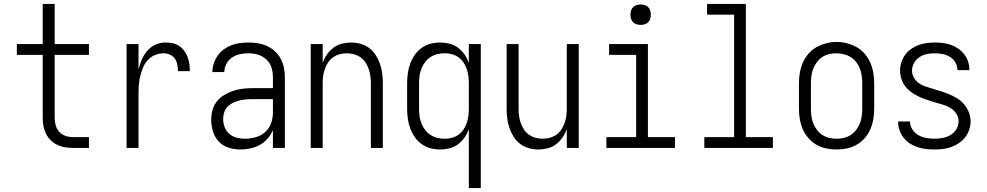

<svg xmlns="http://www.w3.org/2000/svg" viewBox="-20 -755 5040 980"><path d="M353 0Q332 0 311 -3.5Q290 -7 271.5 -16Q253 -25 238 -40Q223 -55 214 -74Q205 -93 201.5 -113.5Q198 -134 198 -155V-475H66V-530H198V-735H259V-530H434V-475H259V-155Q259 -135 264 -116Q269 -97 282 -82.5Q295 -68 314 -61.5Q333 -55 353 -55H434V0Z M626 0V-530H687V-401Q693 -426 703.5 -450.5Q714 -475 731 -495Q748 -515 772.5 -526.5Q797 -538 823 -538Q842 -538 860 -534.5Q878 -531 893.5 -521Q909 -511 920 -496Q931 -481 937.5 -464Q944 -447 946.5 -429Q949 -411 949 -392H888Q888 -409 885 -425.5Q882 -442 872.5 -455.5Q863 -469 847.5 -476Q832 -483 816 -483Q793 -483 772 -474.5Q751 -466 735.5 -449.5Q720 -433 711 -412Q702 -391 696.5 -369.5Q691 -348 689 -325.5Q687 -303 687 -281V0Z M1208 8Q1177 8 1147.5 -1Q1118 -10 1097.5 -31.5Q1077 -53 1067.5 -83Q1058 -113 1058 -143Q1058 -168 1064.5 -192.5Q1071 -217 1086.5 -237Q1102 -257 1124 -270Q1146 -283 1169.5 -291Q1193 -299 1218 -302Q1243 -305 1268 -305H1373V-362Q1373 -378 1370 -394.5Q1367 -411 1359.5 -425.5Q1352 -440 1339.5 -451.5Q1327 -463 1312.5 -470Q1298 -477 1281.5 -480Q1265 -483 1248 -483Q1226 -483 1204.5 -478.5Q1183 -474 1164.5 -461.5Q1146 -449 1135.5 -429Q1125 -409 1125 -387H1064Q1064 -409 1071 -430.5Q1078 -452 1090.5 -470.5Q1103 -489 1121.5 -502.5Q1140 -516 1160.5 -524Q1181 -532 1203.5 -535Q1226 -538 1248 -538Q1273 -538 1297 -534Q1321 -530 1343 -520Q1365 -510 1383 -493.5Q1401 -477 1412.5 -455.5Q1424 -434 1429 -410Q1434 -386 1434 -362V0H1373V-91Q1363 -67 1346 -47.5Q1329 -28 1306.5 -15.5Q1284 -3 1258.5 2.5Q1233 8 1208 8ZM1230 -47Q1257 -47 1284.5 -54.5Q1312 -62 1333 -80.5Q1354 -99 1363.5 -125.5Q1373 -152 1373 -180V-249H1268Q1251 -249 1234.5 -247.5Q1218 -246 1201.5 -242Q1185 -238 1169.5 -230.5Q1154 -223 1142 -211Q1130 -199 1124.5 -182.5Q1119 -166 1119 -149Q1119 -127 1126.5 -106.5Q1134 -86 1150 -72Q1166 -58 1187 -52.5Q1208 -47 1230 -47Z M1566 0V-530H1627V-434Q1635 -457 1649 -477Q1663 -497 1682 -511.5Q1701 -526 1725 -532Q1749 -538 1773 -538Q1797 -538 1821.5 -531Q1846 -524 1865.5 -509Q1885 -494 1898.5 -472.5Q1912 -451 1920 -427.5Q1928 -404 1931 -379.5Q1934 -355 1934 -330V0H1873V-330Q1873 -349 1870.5 -367Q1868 -385 1862 -402.5Q1856 -420 1845.5 -436Q1835 -452 1820 -462.5Q1805 -473 1787 -478Q1769 -483 1750 -483Q1731 -483 1713 -478Q1695 -473 1680 -462.5Q1665 -452 1654.5 -436Q1644 -420 1638 -402.5Q1632 -385 1629.5 -367Q1627 -349 1627 -330V0Z M2373 205V-96Q2365 -73 2351 -53Q2337 -33 2317.5 -18.5Q2298 -4 2274.5 2Q2251 8 2227 8Q2201 8 2176.5 1.5Q2152 -5 2131.5 -20Q2111 -35 2096.5 -56Q2082 -77 2073.5 -100.5Q2065 -124 2061.5 -149.5Q2058 -175 2058 -200V-330Q2058 -355 2061.5 -380.5Q2065 -406 2073.5 -429.5Q2082 -453 2096.5 -474Q2111 -495 2131.5 -510Q2152 -525 2176.5 -531.5Q2201 -538 2227 -538Q2251 -538 2274.5 -532Q2298 -526 2317.5 -511.5Q2337 -497 2351 -477Q2365 -457 2373 -434V-530H2434V205ZM2249 -47Q2268 -47 2286 -51.5Q2304 -56 2319.5 -67Q2335 -78 2345.5 -93.5Q2356 -109 2362 -126.5Q2368 -144 2370.5 -162.5Q2373 -181 2373 -200V-330Q2373 -349 2370.5 -367.5Q2368 -386 2362 -403.5Q2356 -421 2345.5 -436.5Q2335 -452 2319.5 -463Q2304 -474 2286 -478.5Q2268 -483 2249 -483Q2230 -483 2211.5 -478.5Q2193 -474 2177 -463.5Q2161 -453 2149.5 -437.5Q2138 -422 2131 -404.5Q2124 -387 2121.5 -368Q2119 -349 2119 -330V-200Q2119 -181 2121.5 -162Q2124 -143 2131 -125.5Q2138 -108 2149.5 -92.5Q2161 -77 2177 -66.5Q2193 -56 2211.5 -51.5Q2230 -47 2249 -47Z M2727 8Q2703 8 2678.5 1Q2654 -6 2634.5 -21Q2615 -36 2601.5 -57.5Q2588 -79 2580 -102.5Q2572 -126 2569 -150.5Q2566 -175 2566 -200V-530H2627V-200Q2627 -181 2629.5 -163Q2632 -145 2638 -127.5Q2644 -110 2654.5 -94Q2665 -78 2680 -67.5Q2695 -57 2713 -52Q2731 -47 2750 -47Q2769 -47 2787 -52Q2805 -57 2820 -67.5Q2835 -78 2845.5 -94Q2856 -110 2862 -127.5Q2868 -145 2870.5 -163Q2873 -181 2873 -200V-530H2934V0H2873V-96Q2865 -73 2851 -53Q2837 -33 2818 -18.5Q2799 -4 2775 2Q2751 8 2727 8Z M3075 0V-55H3227V-475H3089V-530H3287V-55H3425V0ZM3250 -628Q3239 -628 3229 -631Q3219 -634 3211.5 -641.5Q3204 -649 3201 -659Q3198 -669 3198 -680Q3198 -691 3201 -701Q3204 -711 3211.5 -718.5Q3219 -726 3229 -729Q3239 -732 3250 -732Q3261 -732 3271 -729Q3281 -726 3288.5 -718.5Q3296 -711 3299 -701Q3302 -691 3302 -680Q3302 -669 3299 -659Q3296 -649 3288.5 -641.5Q3281 -634 3271 -631Q3261 -628 3250 -628Z M3575 0V-55H3727V-680H3589V-735H3787V-55H3925V0Z M4250 8Q4223 8 4196.5 2.5Q4170 -3 4147 -16.5Q4124 -30 4106 -50.5Q4088 -71 4077.5 -95.5Q4067 -120 4062.5 -146.5Q4058 -173 4058 -200V-330Q4058 -357 4062.5 -383.5Q4067 -410 4077.5 -434.5Q4088 -459 4106 -480Q4124 -501 4147 -514Q4170 -527 4196.5 -534Q4223 -541 4250 -541Q4277 -541 4303.5 -534Q4330 -527 4353 -514Q4376 -501 4394 -480Q4412 -459 4422.5 -434.5Q4433 -410 4437.5 -383.5Q4442 -357 4442 -330V-200Q4442 -173 4437.5 -146.5Q4433 -120 4422.5 -95.5Q4412 -71 4394 -50.5Q4376 -30 4353 -16.5Q4330 -3 4303.5 2.5Q4277 8 4250 8ZM4250 -47Q4269 -47 4288 -51.5Q4307 -56 4323 -66.5Q4339 -77 4350.5 -92.5Q4362 -108 4369 -125.5Q4376 -143 4378.5 -162Q4381 -181 4381 -200V-330Q4381 -349 4378.5 -368Q4376 -387 4369 -405Q4362 -423 4350 -438.5Q4338 -454 4321.5 -464Q4305 -474 4286 -478.5Q4267 -483 4248 -483Q4229 -483 4210.5 -478.5Q4192 -474 4176.5 -463.5Q4161 -453 4149.5 -437.5Q4138 -422 4131 -404.5Q4124 -387 4121.5 -368Q4119 -349 4119 -330V-200Q4119 -181 4121.5 -162Q4124 -143 4131 -125.5Q4138 -108 4149.5 -92.5Q4161 -77 4177 -66.5Q4193 -56 4212 -51.5Q4231 -47 4250 -47Z M4749 8Q4727 8 4705.5 5.5Q4684 3 4663 -4Q4642 -11 4623.5 -23Q4605 -35 4592 -52Q4579 -69 4571.5 -90Q4564 -111 4564 -133Q4564 -133 4564 -133.5Q4564 -134 4564 -135H4625Q4625 -135 4625 -134.5Q4625 -134 4625 -134Q4625 -113 4637 -94.5Q4649 -76 4667 -65.5Q4685 -55 4706.5 -51Q4728 -47 4749 -47Q4770 -47 4791.5 -51Q4813 -55 4831.5 -66Q4850 -77 4861.5 -95.5Q4873 -114 4873 -136Q4873 -157 4860.5 -175.5Q4848 -194 4829.5 -205Q4811 -216 4790.5 -221.5Q4770 -227 4749.5 -233.5Q4729 -240 4708.5 -246.5Q4688 -253 4668.5 -262.5Q4649 -272 4631.5 -284.5Q4614 -297 4601 -314Q4588 -331 4581 -352Q4574 -373 4574 -394Q4574 -415 4580.5 -436Q4587 -457 4599.5 -474.5Q4612 -492 4629.5 -504.5Q4647 -517 4667 -524.5Q4687 -532 4708.5 -535Q4730 -538 4751 -538Q4772 -538 4793 -535.5Q4814 -533 4834 -526Q4854 -519 4871.5 -506.5Q4889 -494 4902 -477Q4915 -460 4921.5 -440Q4928 -420 4928 -399Q4928 -398 4928 -397.5Q4928 -397 4928 -397H4867Q4867 -397 4867 -397Q4867 -397 4867 -398Q4867 -418 4856.5 -436Q4846 -454 4829 -464.5Q4812 -475 4791.5 -479Q4771 -483 4751 -483Q4731 -483 4710.5 -479Q4690 -475 4673 -463.5Q4656 -452 4645.5 -433.5Q4635 -415 4635 -394Q4635 -377 4643.5 -361Q4652 -345 4665.5 -334Q4679 -323 4696 -316.5Q4713 -310 4730 -305H4731Q4754 -298 4777 -291Q4800 -284 4822 -275Q4844 -266 4864.5 -253.5Q4885 -241 4900.5 -223Q4916 -205 4925 -182.5Q4934 -160 4934 -136Q4934 -114 4927 -93Q4920 -72 4906.5 -54.5Q4893 -37 4874.5 -24.5Q4856 -12 4835.5 -4.5Q4815 3 4793 5.5Q4771 8 4749 8Z"/></svg>

Font: iosevka_custom_sans_ss08 Light
Style: Regular
Weight: 300
Designer: Belleve Invis
Foundry: Belleve Invis
Version: Version 10.3.0; ttfautohint (v1.8.3)